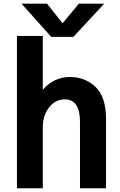

<svg xmlns="http://www.w3.org/2000/svg" viewBox="-20 -1003 642 1023"><path d="M94.7 -983.4H230.5L313.5 -878.9L400.4 -983.4H535.2L371.1 -806.6H252.9ZM70.3 0V-811.5H208V-527.3H210.9Q234.4 -556.6 272 -574.7Q309.6 -592.8 351.6 -592.8Q433.6 -592.8 489.3 -539.6Q544.9 -486.3 544.9 -369.1V0H406.2V-353.5Q406.2 -473.6 325.2 -473.6Q274.4 -473.6 241.2 -430.2Q208 -386.7 208 -326.2V0Z"/></svg>

Font: Gothic A1 ExtraBold
Style: Regular
Weight: 800
Designer: HanYang I&C Co.,Ltd.
Foundry: HanYang I&C Co.,Ltd.
Version: Version 2.50